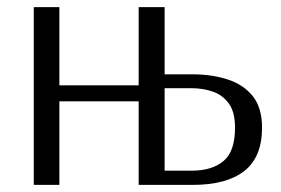

<svg xmlns="http://www.w3.org/2000/svg" viewBox="-20 -520 789 540"><path d="M75 0V-500H147V-280H370V-500H443V-311H520Q576 -311 620.5 -296.5Q665 -282 691 -249.5Q717 -217 717 -161Q717 -78 667 -39Q617 0 522 0H370V-235H147V0ZM443 -40H520Q576 -40 608.5 -67Q641 -94 641 -161Q641 -205 623.5 -229Q606 -253 578 -262.5Q550 -272 518 -272H443Z"/></svg>

Font: Arsenal SC
Style: Regular
Weight: 400
Designer: Andrij Shevchenko
Foundry: Stairsfor
Version: Version 2.001; ttfautohint (v1.8.4.7-5d5b)